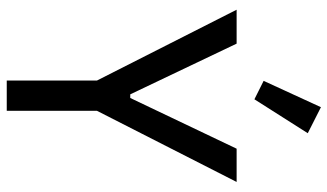

<svg xmlns="http://www.w3.org/2000/svg" viewBox="-226 -768 994 583"><g transform="rotate(90 271.5 -477.0)"><path d="M225 0V-274L10 -698H113L267 -375H278L432 -698H533L317 -274V0ZM282 -752 226 -780 306 -954 385 -914Z"/></g></svg>

Font: IBM Plex Sans Condensed Text
Style: Regular
Weight: 450
Width: 3
Designer: Mike Abbink, Paul van der Laan, Pieter van Rosmalen
Foundry: Bold Monday
Version: Version 1.1